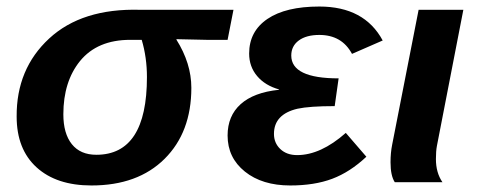

<svg xmlns="http://www.w3.org/2000/svg" viewBox="-20 -558 1461 588"><path d="M260 10Q153 10 92 -45.5Q31 -101 31 -201Q30 -347 130.5 -440Q231 -533 409 -528H695L677 -436H612L521 -438L520 -437Q566 -364 566 -289Q566 -153 484 -71.5Q402 10 260 10ZM275 -84Q430 -84 430 -322Q430 -382 414 -436H379Q278 -436 225 -371Q174 -308 174 -208Q174 -149 200 -116.5Q226 -84 275 -84Z M890 -83Q962 -83 1039 -151L1102 -78Q1052 -31 997.5 -10.5Q943 10 869 10Q783 10 730 -32.5Q677 -75 677 -143Q677 -203 717 -239Q757 -275 834 -283L835 -284Q792 -296 767.5 -325Q743 -354 743 -394Q743 -462 799 -500Q855 -538 958 -538Q1096 -538 1152 -434L1058 -393Q1027 -451 958 -451Q918 -451 895 -434Q872 -417 872 -388Q872 -318 1017 -318L1005 -233Q928 -233 891 -225Q819 -208 819 -148Q819 -120 838.5 -101.5Q858 -83 890 -83Z M1315 -71Q1315 -29 1335 0H1189Q1176 -20 1176 -61Q1176 -90 1181 -115L1262 -528H1399L1318 -111Q1315 -95 1315 -71Z"/></svg>

Font: Libra Sans
Style: Bold Italic
Weight: 700
Italic angle: -12°
Foundry: Context Ltd
Version: Version 1.002